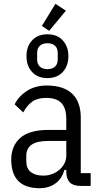

<svg xmlns="http://www.w3.org/2000/svg" viewBox="-20 -976 523 1008"><path d="M402 0Q328 0 328 -74V-84H318Q305 -37 270.5 -12.5Q236 12 188 12Q113 12 76 -26Q39 -64 39 -138Q39 -210 86.5 -252Q134 -294 235 -294H328V-351Q328 -408 302.5 -435Q277 -462 222 -462Q177 -462 149.5 -442.5Q122 -423 102 -386L57 -428Q77 -470 121 -498.5Q165 -527 225 -527Q313 -527 358.5 -484.5Q404 -442 404 -359V-67H456V0ZM207 -54Q233 -54 255.5 -63Q278 -72 294 -86.5Q310 -101 319 -119.5Q328 -138 328 -158V-236H233Q173 -236 145.5 -216Q118 -196 118 -158V-130Q118 -91 142 -72.5Q166 -54 207 -54ZM238 -814 200 -840 271 -956 326 -920ZM229 -566Q178 -566 148.5 -598Q119 -630 119 -681Q119 -732 148.5 -764Q178 -796 229 -796Q280 -796 309.5 -764Q339 -732 339 -681Q339 -630 309.5 -598Q280 -566 229 -566ZM229 -613Q254 -613 268.5 -626Q283 -639 283 -664V-698Q283 -723 268.5 -736Q254 -749 229 -749Q204 -749 189.5 -736Q175 -723 175 -698V-664Q175 -639 189.5 -626Q204 -613 229 -613Z"/></svg>

Font: IBM Plex Sans Cond
Style: Regular
Weight: 400
Width: 3
Designer: Mike Abbink, Paul van der Laan, Pieter van Rosmalen
Foundry: Bold Monday
Version: Version 1.3